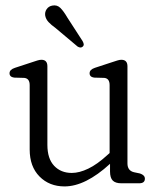

<svg xmlns="http://www.w3.org/2000/svg" viewBox="-20 -673 580 705"><path d="M89 -124V-360.5Q89 -385 69 -387L32 -388Q15 -390.5 15 -404Q15 -417.5 35 -424L96 -444Q108 -448 116.8 -450.8Q125.5 -453.5 132 -453.5Q154 -453.5 154 -429.5V-141Q154 -90.5 178.8 -64.2Q203.5 -38 243.5 -38Q271.5 -38 304.2 -53.8Q337 -69.5 374 -103.5L382.5 -111V-360.5Q382.5 -385 363 -387L325.5 -388Q309 -390.5 309 -404Q309 -417.5 328.5 -424L389.5 -444Q402 -448 410.5 -450.8Q419 -453.5 425.5 -453.5Q448 -453.5 448 -429.5V-73Q448 -46 472.5 -40.5L494 -36Q512 -30 512 -17Q512 0 491 0H425.5Q404 0 394 -10Q384 -20 384 -43.5V-71.5Q293.5 11.5 217 11.5Q161 11.5 125 -25Q89 -61.5 89 -124ZM227 -609 283 -522.5Q286 -517.5 287.2 -512Q288.5 -506.5 284 -502Q276.5 -495 265 -502L183.5 -570.5Q168 -581.5 158.2 -592Q148.5 -602.5 146 -615.5Q144 -628.5 151.2 -639.2Q158.5 -650 172 -652.5Q189.5 -656 201.8 -643.8Q214 -631.5 227 -609Z"/></svg>

Font: Fraunces 72pt SuperSoft Light
Style: Regular
Weight: 300
Version: Version 1.000;[0bf87f6ff]